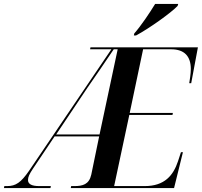

<svg xmlns="http://www.w3.org/2000/svg" viewBox="-78 -954 1024 974"><path d="M603 -784 601 -774H612C681 -811 791 -890 823 -924L826 -934H709C681 -888 638 -824 603 -784ZM-58 0H178L180 -10H121C83 -10 64 -20 64 -41C64 -56 71 -71 89 -98L199 -262H425L385 -68C374 -18 341 -10 299 -10H283L281 0H805L850 -182H840L825 -136C801 -64 757 -10 656 -10H501L578 -371H797L799 -381H580L648 -704H790C858 -704 890 -668 890 -604C890 -580 884 -543 882 -532H892L926 -714H381L379 -704H487L69 -87C28 -28 2 -10 -42 -10H-56ZM207 -272 365 -508C413 -578 452 -633 499 -704H519L427 -272Z"/></svg>

Font: Noto Serif Display SemiCondensed SemiBold
Style: Italic
Weight: 600
Width: 4
Italic angle: -12°
Designer: Monotype Design Team
Foundry: Monotype Imaging Inc.
Version: Version 2.009